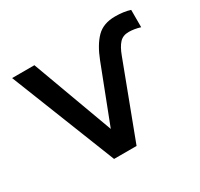

<svg xmlns="http://www.w3.org/2000/svg" viewBox="-116 -661 840 806"><g transform="rotate(-30 304.5 -258.0)"><path d="M22 -508H130L274 -116L379 -388Q403 -450 435.5 -483Q468 -516 525 -516Q567 -516 598 -506V-422Q568 -431 542 -431Q514 -431 497.5 -413Q481 -395 468 -360L332 0H223Z"/></g></svg>

Font: LT Superior Semi-bold
Style: Regular
Weight: 600
Designer: Daniel Lyons
Foundry: LyonsType
Version: Version 1.0